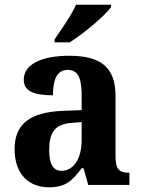

<svg xmlns="http://www.w3.org/2000/svg" viewBox="-20 -786 600 816"><path d="M212 -619V-606H276C336 -643 428 -721 452 -756V-766H303C284 -721 240 -660 212 -619ZM188 10C259 10 286 -17 327 -71H335L355 0H530V-52H527C485 -52 471 -68 471 -123V-378C471 -503 405 -549 274 -549C167 -549 81 -518 81 -447C81 -400 122 -381 205 -381C205 -445 221 -489 267 -489C318 -489 327 -444 327 -374V-318L250 -315C111 -310 42 -261 42 -153C42 -42 106 10 188 10ZM241 -60C205 -60 189 -91 189 -148C189 -221 212 -259 286 -264L327 -267V-191C327 -112 293 -60 241 -60Z"/></svg>

Font: Noto Serif Tamil SemiCondensed
Style: Bold
Weight: 700
Width: 4
Designer: Indian Type Foundry, Tom Grace, and the Monotype Design Team
Foundry: Monotype Imaging Inc.
Version: Version 2.004